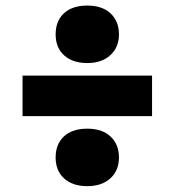

<svg xmlns="http://www.w3.org/2000/svg" viewBox="-20 -716 612 673"><path d="M286 -495Q234.5 -495 204.8 -522Q175 -549 175 -595.5Q175 -642.5 204.2 -669.5Q233.5 -696.5 286 -696.5Q338.5 -696.5 367.8 -668.8Q397 -641 397 -595.5Q397 -550.5 367 -522.8Q337 -495 286 -495ZM59 -309V-451H513V-309ZM286 -63.5Q234.5 -63.5 204.8 -90.5Q175 -117.5 175 -164Q175 -211 204.2 -238Q233.5 -265 286 -265Q338.5 -265 367.8 -237.2Q397 -209.5 397 -164Q397 -118.5 367 -91Q337 -63.5 286 -63.5Z"/></svg>

Font: Encode Sans Semi Expanded ExtraBold
Style: Regular
Weight: 800
Width: 6
Designer: Multiple Designers
Foundry: Impallari Type
Version: Version 3.000; ttfautohint (v1.8.3) -l 8 -r 50 -G 200 -x 14 